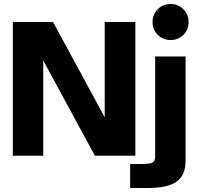

<svg xmlns="http://www.w3.org/2000/svg" viewBox="-20 -778 999 959"><path d="M896 -732Q922 -706 922 -668Q922 -630 896 -604Q870 -578 832 -578Q794 -578 768 -604Q742 -630 742 -668Q742 -706 768 -732Q794 -758 832 -758Q870 -758 896 -732ZM907 24Q907 97 862.5 129Q818 161 717 161H630V41H689Q730 41 742.5 33.5Q755 26 755 2V-496H907ZM44 0V-668H245L503 -192V-668H656V0H454L196 -476V0Z"/></svg>

Font: Atkinson Hyperlegible Pro
Style: Bold
Weight: 700
Designer: Elliott Scott, Megan Eiswerth, Linus Boman, Theodore Petrosky, Jacob Perez
Foundry: Braille Institute
Version: Version 1.5.1